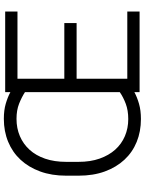

<svg xmlns="http://www.w3.org/2000/svg" viewBox="103 -850 754 1000"><g transform="rotate(-90 480.0 -350.0)"><path d="M500 -27Q474 -13 439.5 -3Q405 7 360 7Q295 7 241 -15Q187 -37 148 -79Q109 -121 87 -181Q65 -241 65 -318V-382Q65 -458 87 -518Q109 -578 148 -620Q187 -662 241.5 -684.5Q296 -707 361 -707Q406 -707 440 -697Q474 -687 500 -673V-700H920V-636H570V-392H860V-328H570V-64H920V0H500ZM360 -59Q405 -59 439.5 -72Q474 -85 500 -103V-597Q474 -614 440 -627.5Q406 -641 361 -641Q312 -641 271 -623.5Q230 -606 200 -573Q170 -540 153.5 -492Q137 -444 137 -382V-318Q137 -256 154 -208Q171 -160 200.5 -127Q230 -94 271 -76.5Q312 -59 360 -59Z"/></g></svg>

Font: PT Root UI Web
Style: Regular
Weight: 400
Designer: Vitaly Kuzmin
Foundry: ParaType Ltd.
Version: Version 1.000W